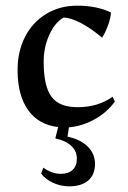

<svg xmlns="http://www.w3.org/2000/svg" viewBox="-20 -438 452 677"><path d="M223 11 218 44Q263 53 289 78.5Q315 104 315 140Q315 178 291 198.5Q267 219 224 219Q194 219 167 206.5Q140 194 125 174L133 153Q146 163 162 169Q178 175 194 175Q221 175 236 161Q251 147 251 122Q251 95 231.5 76.5Q212 58 175 50L185 10Q116 2 79 -50Q42 -102 42 -191Q42 -257 68.5 -308.5Q95 -360 143 -389Q191 -418 252 -418Q322 -418 371 -394Q371 -377 361.5 -350.5Q352 -324 340 -305Q300 -339 264 -357.5Q228 -376 204 -376Q174 -359 154 -315.5Q134 -272 134 -220Q134 -134 161.5 -97Q189 -60 253 -60Q326 -60 377 -97L385 -80Q358 -42 314 -17.5Q270 7 223 11Z"/></svg>

Font: Mirza
Style: Regular
Weight: 400
Designer: Arabic design by Kourosh Beigpour, Latin design by Eduardo Tunni, engineering by Lasse Fister
Version: Version 1.000